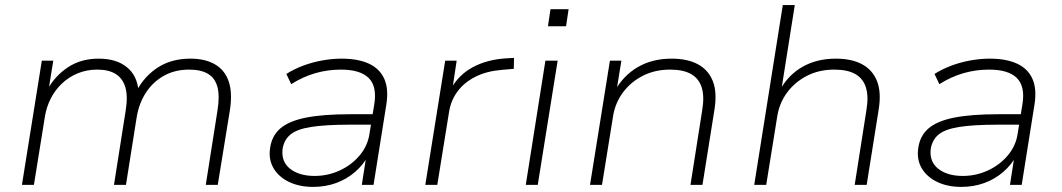

<svg xmlns="http://www.w3.org/2000/svg" viewBox="-20 -725 4166 753"><path d="M66 0 144 -487H189L170 -370H164Q194 -426 245.5 -460.5Q297 -495 367 -495Q436 -495 477 -462Q518 -429 523 -369H516Q547 -427 600 -461Q653 -495 727 -495Q784 -495 822.5 -473Q861 -451 876.5 -407Q892 -363 882 -295L834 0H787L833 -292Q842 -348 833 -383Q824 -418 796.5 -435Q769 -452 722 -452Q666 -452 623 -428Q580 -404 552.5 -362Q525 -320 516 -265L474 0H427L473 -292Q482 -348 471.5 -383Q461 -418 433.5 -435Q406 -452 362 -452Q320 -452 285 -437.5Q250 -423 223 -397.5Q196 -372 179 -338.5Q162 -305 156 -267L113 0Z M1208 8Q1154 8 1113.5 -11.5Q1073 -31 1053 -65Q1033 -99 1039 -142Q1045 -191 1078.5 -220.5Q1112 -250 1179 -263.5Q1246 -277 1353 -277H1455L1448 -236H1352Q1255 -236 1199 -227Q1143 -218 1118 -196.5Q1093 -175 1088 -139Q1083 -90 1118.5 -62.5Q1154 -35 1214 -35Q1266 -35 1312.5 -56.5Q1359 -78 1390.5 -115.5Q1422 -153 1429 -200L1448 -317Q1459 -386 1426 -419Q1393 -452 1317 -452Q1265 -452 1216.5 -438Q1168 -424 1122 -395L1103 -435Q1133 -454 1169 -467.5Q1205 -481 1244 -488Q1283 -495 1320 -495Q1384 -495 1426.5 -475.5Q1469 -456 1487 -416Q1505 -376 1495 -314L1445 0H1399L1417 -116H1425Q1406 -80 1373.5 -51.5Q1341 -23 1299 -7.5Q1257 8 1208 8Z M1648 0 1726 -487H1771L1754 -374H1747Q1778 -431 1833.5 -461Q1889 -491 1962 -496L1996 -498L1995 -455L1948 -451Q1888 -446 1844.5 -424Q1801 -402 1774.5 -366.5Q1748 -331 1741 -285L1695 0Z M2129 -622 2139 -689H2210L2200 -622ZM2042 0 2119 -487H2167L2089 0Z M2294 0 2372 -487H2417L2398 -370H2392Q2426 -430 2482.5 -462.5Q2539 -495 2614 -495Q2676 -495 2717 -473Q2758 -451 2775.5 -407Q2793 -363 2782 -295L2735 0H2688L2734 -293Q2743 -347 2732 -382Q2721 -417 2690.5 -434.5Q2660 -452 2608 -452Q2548 -452 2500.5 -427.5Q2453 -403 2422.5 -361.5Q2392 -320 2384 -267L2341 0Z M2938 0 3050 -705H3097L3044 -370H3038Q3070 -430 3126.5 -462.5Q3183 -495 3258 -495Q3320 -495 3361 -473Q3402 -451 3419.5 -407Q3437 -363 3426 -295L3379 0H3332L3378 -293Q3387 -347 3376 -382Q3365 -417 3334.5 -434.5Q3304 -452 3252 -452Q3192 -452 3144.5 -427.5Q3097 -403 3066.5 -361.5Q3036 -320 3028 -267L2985 0Z M3750 8Q3696 8 3655.5 -11.5Q3615 -31 3595 -65Q3575 -99 3581 -142Q3587 -191 3620.5 -220.5Q3654 -250 3721 -263.5Q3788 -277 3895 -277H3997L3990 -236H3894Q3797 -236 3741 -227Q3685 -218 3660 -196.5Q3635 -175 3630 -139Q3625 -90 3660.5 -62.5Q3696 -35 3756 -35Q3808 -35 3854.5 -56.5Q3901 -78 3932.5 -115.5Q3964 -153 3971 -200L3990 -317Q4001 -386 3968 -419Q3935 -452 3859 -452Q3807 -452 3758.5 -438Q3710 -424 3664 -395L3645 -435Q3675 -454 3711 -467.5Q3747 -481 3786 -488Q3825 -495 3862 -495Q3926 -495 3968.5 -475.5Q4011 -456 4029 -416Q4047 -376 4037 -314L3987 0H3941L3959 -116H3967Q3948 -80 3915.5 -51.5Q3883 -23 3841 -7.5Q3799 8 3750 8Z"/></svg>

Font: Nunito Sans 10pt SemiExpanded ExtraLight
Style: Italic
Weight: 250
Width: 6
Italic angle: -9°
Designer: Vernon Adams
Foundry: Vernon Adams
Version: Version 3.101;gftools[0.9.27]